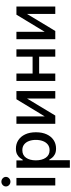

<svg xmlns="http://www.w3.org/2000/svg" viewBox="827 -1623 1001 2695"><g transform="rotate(-90 1327.5 -275.5)"><path d="M71.4 0V-545.5H177.6V0ZM125 -629.6Q97.3 -629.6 77.6 -648.3Q57.9 -666.9 57.9 -692.8Q57.9 -719.1 77.6 -737.7Q97.3 -756.4 125 -756.4Q152.3 -756.4 172.2 -737.7Q192.1 -719.1 192.1 -692.8Q192.1 -666.9 172.2 -648.3Q152.3 -629.6 125 -629.6Z M320.3 204.5V-545.5H424V-457H432.9Q442.5 -474.1 459.7 -496.4Q476.9 -518.8 508 -535.7Q539.1 -552.6 589.5 -552.6Q655.5 -552.6 707.2 -519.2Q758.9 -485.8 788.7 -422.9Q818.5 -360.1 818.5 -271.7Q818.5 -183.6 789.1 -120.2Q759.6 -56.8 708.1 -23.1Q656.6 10.7 590.6 10.7Q540.8 10.7 509.6 -6Q478.3 -22.7 460.4 -45.1Q442.5 -67.5 432.9 -84.9H426.5V204.5ZM424.4 -272.7Q424.4 -186.8 461.3 -133.3Q498.2 -79.9 566.8 -79.9Q614.3 -79.9 646.5 -105.3Q678.6 -130.7 695 -174.4Q711.3 -218 711.3 -272.7Q711.3 -327.1 695.1 -369.9Q679 -412.6 647 -437.5Q615.1 -462.4 566.8 -462.4Q497.2 -462.4 460.8 -410.3Q424.4 -358.3 424.4 -272.7Z M1041.5 -148.8 1282 -545.5H1396.3V0H1292.3V-397L1052.9 0H937.5V-545.5H1041.5Z M1643.1 -545.5V-318.5H1879.3V-545.5H1983V0H1879.3V-226.6H1643.1V0H1539.1V-545.5Z M2228.7 -148.8 2469.1 -545.5H2583.5V0H2479.4V-397L2240.1 0H2124.6V-545.5H2228.7Z"/></g></svg>

Font: Inter Zeller Medium
Style: Regular
Weight: 500
Designer: Rasmus Andersson; Joe Bland
Foundry: zeller
Version: Version 3.015;git-dec3a8cb1